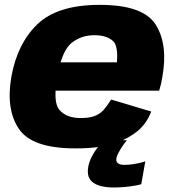

<svg xmlns="http://www.w3.org/2000/svg" viewBox="-20 -620 738 810"><path d="M297.5 6Q351.5 6 393 0.5Q390.5 4 388 7.5Q371.5 29.5 361 54.5Q350.5 79.5 350.5 103.5Q350.5 129.5 365.8 144.2Q381 159 406 165Q431 171 458.5 171Q485 171 509.8 168.5Q534.5 166 552.8 162.5Q571 159 576 157L593 60.5Q587 63 572 66.8Q557 70.5 539 73Q521 75.5 504.5 75.5Q487 75.5 478.8 69.5Q470.5 63.5 470.5 54Q470.5 43 478.5 27.2Q486.5 11.5 497.2 -4.2Q508 -20 515.5 -28.5H498Q525.5 -41.5 550.5 -59.5Q596 -92 618 -149.5L449 -200Q432.5 -174 416.5 -155.5Q399.5 -137.5 377.5 -130Q355 -122 320 -122Q261.5 -122 232 -155Q211 -177.5 214.5 -237.5H651.5Q660 -263.5 665 -296Q689.5 -433 636.5 -516.5Q584 -599.5 400.5 -599.5Q222.5 -599.5 137.5 -517.5Q53 -436 28 -296.5Q4 -158 60 -76Q115.5 6 297.5 6ZM235.5 -357Q253.5 -415.5 281.5 -438.5Q322.5 -471.5 378 -471.5Q435 -471.5 461.5 -442Q478 -418.5 473.5 -357Z"/></svg>

Font: Anybody Thin ExtraBold
Style: Italic
Weight: 800
Italic angle: -10°
Version: Version 1.113;gftools[0.9.25]